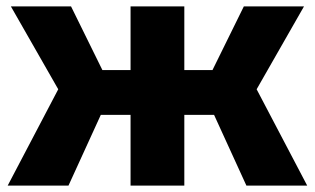

<svg xmlns="http://www.w3.org/2000/svg" viewBox="-20 -580 984 600"><path d="M556 0H388V-221H295L194 0H4L162 -301L14 -560H202L300 -361H388V-560H556V-361H644L742 -560H930L782 -301L940 0H750L649 -221H556Z"/></svg>

Font: Tektur
Style: Bold
Weight: 700
Designer: Adam Jagosz
Foundry: Adam Jagosz
Version: Version 1.005;gftools[0.9.30]